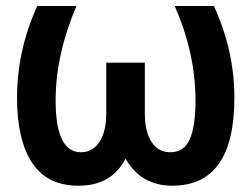

<svg xmlns="http://www.w3.org/2000/svg" viewBox="-20 -583 813 622"><path d="M35.2 -265.6Q35.2 -419.9 100.6 -563.5H227.5Q160.2 -405.3 160.2 -256.8Q160.2 -89.8 242.2 -89.8Q280.3 -89.8 302.2 -123.5Q324.2 -157.2 324.2 -214.8V-379.9H449.2V-214.8Q449.2 -157.2 470.7 -123.5Q492.2 -89.8 532.2 -89.8Q576.2 -89.8 594.7 -131.8Q613.3 -173.8 613.3 -256.8Q613.3 -411.1 545.9 -563.5H672.9Q739.3 -419.9 739.3 -265.6Q739.3 18.6 538.1 18.6Q437.5 18.6 387.7 -67.4H385.7Q340.8 18.6 234.4 18.6Q132.8 18.6 84 -55.7Q35.2 -129.9 35.2 -265.6Z"/></svg>

Font: Gothic A1
Style: Bold
Weight: 700
Version: Version 2.50